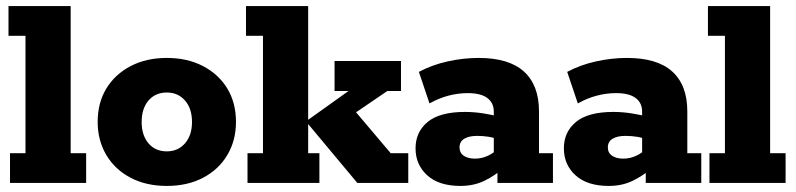

<svg xmlns="http://www.w3.org/2000/svg" viewBox="-20 -603 2623 633"><path d="M13 0V-98H64V-485H8V-583H213V-98H264V0Z M530 10Q462 10 410.5 -17Q359 -44 330.5 -92Q302 -140 302 -201Q302 -264 330.5 -311Q359 -358 410.5 -385Q462 -412 530 -412Q598 -412 649.5 -385Q701 -358 729.5 -311Q758 -264 758 -201Q758 -140 729.5 -92Q701 -44 649.5 -17Q598 10 530 10ZM530 -104Q567 -104 590 -130.5Q613 -157 613 -201Q613 -245 590 -271.5Q567 -298 530 -298Q492 -298 469.5 -271.5Q447 -245 447 -201Q447 -157 469.5 -130.5Q492 -104 530 -104Z M996 -98H1033V0H796V-98H847V-485H791V-583H996V-208L1129 -303H1083V-402H1302V-303H1257L1094 -192L1141 -248L1268 -98H1326V0H1158L996 -194Z M1498 10Q1427 10 1388.5 -25Q1350 -60 1350 -114Q1350 -168 1390 -201Q1430 -234 1513 -234Q1543 -234 1574.5 -229Q1606 -224 1626 -218L1608 -205V-235Q1608 -264 1586.5 -280Q1565 -296 1522 -296Q1490 -296 1458 -287.5Q1426 -279 1396 -262L1361 -366Q1404 -389 1455.5 -400.5Q1507 -412 1558 -412Q1658 -412 1707.5 -367Q1757 -322 1757 -236V-98H1803V0H1620V-67L1643 -51Q1612 -24 1577 -7Q1542 10 1498 10ZM1546 -80Q1568 -80 1588.5 -89.5Q1609 -99 1621 -113L1608 -78V-170L1625 -142Q1610 -149 1591.5 -152Q1573 -155 1553 -155Q1526 -155 1510.5 -145.5Q1495 -136 1495 -117Q1495 -99 1509 -89.5Q1523 -80 1546 -80Z M1987 10Q1916 10 1877.5 -25Q1839 -60 1839 -114Q1839 -168 1879 -201Q1919 -234 2002 -234Q2032 -234 2063.5 -229Q2095 -224 2115 -218L2097 -205V-235Q2097 -264 2075.5 -280Q2054 -296 2011 -296Q1979 -296 1947 -287.5Q1915 -279 1885 -262L1850 -366Q1893 -389 1944.5 -400.5Q1996 -412 2047 -412Q2147 -412 2196.5 -367Q2246 -322 2246 -236V-98H2292V0H2109V-67L2132 -51Q2101 -24 2066 -7Q2031 10 1987 10ZM2035 -80Q2057 -80 2077.5 -89.5Q2098 -99 2110 -113L2097 -78V-170L2114 -142Q2099 -149 2080.5 -152Q2062 -155 2042 -155Q2015 -155 1999.5 -145.5Q1984 -136 1984 -117Q1984 -99 1998 -89.5Q2012 -80 2035 -80Z M2319 0V-98H2370V-485H2314V-583H2519V-98H2570V0Z"/></svg>

Font: Rokkitt SemiBold ExtraBold
Style: Regular
Weight: 800
Version: Version 3.103